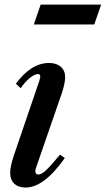

<svg xmlns="http://www.w3.org/2000/svg" viewBox="-20 -810 462 840"><path d="M92 10.5Q60.5 10.5 42.5 -6.5Q24.5 -23.5 24.5 -54Q24.5 -67.5 28.5 -86.5Q32.5 -105.5 39 -125L152.5 -458Q162 -486 146.5 -486Q131.5 -486 110.5 -469Q89.5 -452 70.5 -424L49.5 -444Q116.5 -534.5 194.5 -534.5Q227 -534.5 246 -518Q265 -501.5 265 -472Q265 -458.5 260.8 -439.2Q256.5 -420 250 -401L137.5 -75.5Q134.5 -66 134.5 -61Q134.5 -46.5 148 -46.5Q161 -46.5 181.2 -65Q201.5 -83.5 242.5 -133.5L263.5 -118.5Q172.5 10.5 92 10.5ZM128 -703 158 -790H422.5L392.5 -703Z"/></svg>

Font: Libre Caslon Condensed SemiBold Italic
Style: Regular
Weight: 600
Italic angle: -22.583°
Designer: Pablo Impallari, Rodrigo Fuenzalida, Katja Schimmel, Ertekin Erdin
Foundry: Pablo Impallari, Rodrigo Fuenzalida
Version: Version 2.000; ttfautohint (v1.8.4.7-5d5b);gftools[0.9.33]